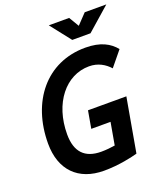

<svg xmlns="http://www.w3.org/2000/svg" viewBox="-162 -1005 957 1121"><g transform="rotate(-20 316.5 -444.0)"><path d="M289.6 9.8C384.8 9.8 469.2 -10.7 500.5 -19.5L559.6 -354H321.3L302.2 -245.6H421.9L397.5 -107.4C372.1 -103.5 343.3 -100.1 312 -100.1C210.4 -100.1 158.7 -154.3 158.7 -263.2C158.7 -456.5 269 -593.3 414.1 -593.3C469.7 -593.3 511.2 -567.9 541 -534.7L616.7 -627C580.6 -671.4 525.9 -703.1 430.7 -703.1C188 -703.1 35.6 -510.7 35.6 -250.5C35.6 -86.9 129.9 9.8 289.6 9.8ZM375.5 -771.5H488.8L633.3 -898.4H499L439.5 -835.9L402.3 -898.4H275.9Z"/></g></svg>

Font: Cascadia Code SemiBold
Style: Italic
Weight: 600
Italic angle: -10°
Monospace: yes
Designer: Aaron Bell
Foundry: Saja Typeworks
Version: Version 2404.023